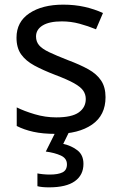

<svg xmlns="http://www.w3.org/2000/svg" viewBox="-20 -566 519 826"><path d="M434 -148Q434 -70 376 -30Q318 10 220 10Q164 10 123.5 1Q83 -8 52 -24V-104Q84 -88 129.5 -74.5Q175 -61 222 -61Q289 -61 319 -82.5Q349 -104 349 -140Q349 -160 338 -176Q327 -192 298.5 -208Q270 -224 217 -244Q165 -264 128 -284Q91 -304 71 -332Q51 -360 51 -404Q51 -472 106.5 -509Q162 -546 252 -546Q301 -546 343.5 -536.5Q386 -527 423 -510L393 -440Q359 -454 322 -464Q285 -474 246 -474Q192 -474 163.5 -456.5Q135 -439 135 -409Q135 -387 148 -371.5Q161 -356 191.5 -341.5Q222 -327 273 -307Q324 -288 360 -268Q396 -248 415 -219.5Q434 -191 434 -148ZM339 139Q339 187 302 213.5Q265 240 191 240Q159 240 141 235V180Q150 182 165 183.5Q180 185 194 185Q230 185 249 175.5Q268 166 268 141Q268 115 241.5 103Q215 91 177 86L220 0H278L252 53Q288 61 313.5 81Q339 101 339 139Z"/></svg>

Font: Noto Sans Osmanya
Style: Regular
Weight: 400
Designer: Monotype Design Team
Foundry: Monotype Imaging Inc.
Version: Version 2.001; ttfautohint (v1.8.4.7-5d5b)